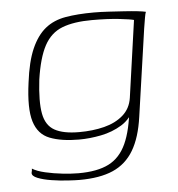

<svg xmlns="http://www.w3.org/2000/svg" viewBox="-43 -443 553 596"><g transform="rotate(-5 233.5 -145.0)"><path d="M181 112Q169 112 144.5 110.5Q120 109 94.5 105Q69 101 51.5 94Q34 87 35 77Q36 74 36.5 70Q37 66 37 64Q51 73 77 79Q103 85 131 88Q159 91 180 91Q239 91 274.5 73Q310 55 329 13.5Q348 -28 355 -98L369 -99Q354 -63 324.5 -45Q295 -27 259.5 -20Q224 -13 191 -13Q136 -13 100 -27Q64 -41 51.5 -82Q39 -123 50 -203Q58 -268 75.5 -307.5Q93 -347 119 -368Q145 -389 182.5 -395.5Q220 -402 271 -402Q292 -402 317 -400.5Q342 -399 365.5 -397.5Q389 -396 406.5 -394Q424 -392 432 -390Q430 -386 427.5 -371.5Q425 -357 422 -338Q419 -319 417 -303L383 -67Q374 -3 350.5 36.5Q327 76 286 94Q245 112 181 112ZM193 -36Q236 -36 271.5 -45Q307 -54 330.5 -74.5Q354 -95 359 -128L393 -368Q383 -371 348 -375Q313 -379 263 -379Q206 -379 170 -365Q134 -351 114 -314Q94 -277 84 -209Q76 -141 83 -103.5Q90 -66 117 -51Q144 -36 193 -36Z"/></g></svg>

Font: Genos Thin ExtraLight
Style: Italic
Weight: 250
Italic angle: -8°
Version: Version 1.010